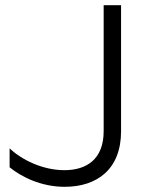

<svg xmlns="http://www.w3.org/2000/svg" viewBox="-20 -708 570 739"><path d="M17 -137V-64C63 -27 138 11 229 11C353 11 446 -56 446 -203V-688H379V-203C379 -95 313 -53 228 -53C143 -53 62 -94 17 -137Z"/></svg>

Font: Roundo
Style: Regular
Weight: 400
Designer: Shiva Nallaperumal
Foundry: Indian Type Foundry
Version: Version 2.000